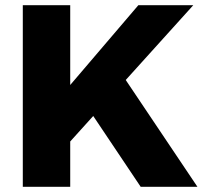

<svg xmlns="http://www.w3.org/2000/svg" viewBox="-20 -721 789 741"><path d="M68 -701H251V-393L514 -701H726L251 -175V0H68ZM452 -432 742 0H523L330 -288Z"/></svg>

Font: Alexandria
Style: Bold
Weight: 700
Designer: Mohamed Gaber
Foundry: Kief Type Foundry
Version: Version 5.100